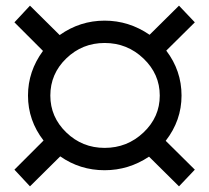

<svg xmlns="http://www.w3.org/2000/svg" viewBox="-20 -657 740 679"><path d="M566 -159 669 -57 613 2 507 -103Q435 -55 350 -55Q263 -55 193 -104L86 2L31 -57L134 -160Q79 -231 79 -319Q79 -405 132 -477L31 -578L86 -637L191 -533Q263 -584 350 -584Q436 -584 509 -534L613 -637L669 -578L568 -478Q622 -407 622 -319Q622 -231 566 -159ZM350 -134Q430 -134 487.5 -188.5Q545 -243 545 -319Q545 -395 487.5 -450Q430 -505 350 -505Q271 -505 214.5 -450.5Q158 -396 158 -319Q158 -243 214.5 -188.5Q271 -134 350 -134Z"/></svg>

Font: false
Style: Regular
Weight: 500
Designer: Julieta Ulanovsky
Foundry: Julieta Ulanovsky
Version: Version 7.222;hotconv 1.0.109;makeotfexe 2.5.65596